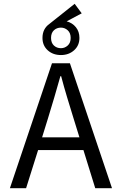

<svg xmlns="http://www.w3.org/2000/svg" viewBox="-20 -988 640 1008"><path d="M300 -699Q258 -699 230.5 -724Q203 -749 203 -789Q203 -837 240 -863L372 -968L409 -918L330 -876Q360 -868 378.5 -845Q397 -822 397 -789Q397 -749 369 -724Q341 -699 300 -699ZM232 -367 201 -267H397L366 -367Q349 -422 332.5 -476.5Q316 -531 301 -588H297Q281 -531 265 -476.5Q249 -422 232 -367ZM32 0 253 -656H347L568 0H480L418 -200H180L117 0ZM300 -735Q320 -735 335.5 -749Q351 -763 351 -789Q351 -815 335.5 -829Q320 -843 300 -843Q278 -843 263 -829Q248 -815 248 -789Q248 -763 263 -749Q278 -735 300 -735Z"/></svg>

Font: SauceCodePro NFM
Style: Regular
Weight: 400
Monospace: yes
Designer: Paul D. Hunt, Teo Tuominen
Foundry: Adobe
Version: Version 2.042;hotconv 1.1.0;makeotfexe 2.6.0;Nerd Fonts 3.3.